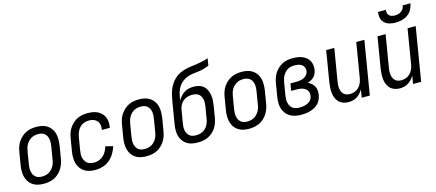

<svg xmlns="http://www.w3.org/2000/svg" viewBox="-53 -1269 4106 1807"><g transform="rotate(-15 2000.0 -366.0)"><path d="M203 8Q174 8 146.5 2Q119 -4 96.5 -19Q74 -34 59 -56.5Q44 -79 37.5 -106Q31 -133 31 -161.5Q31 -190 36 -219L56 -339Q60 -364 68 -389Q76 -414 91 -436.5Q106 -459 126 -477.5Q146 -496 170 -507.5Q194 -519 219.5 -523.5Q245 -528 270 -528Q299 -528 326.5 -522Q354 -516 376.5 -501Q399 -486 414.5 -463.5Q430 -441 436.5 -414Q443 -387 442.5 -358.5Q442 -330 438 -301L418 -181Q414 -156 405.5 -131Q397 -106 382.5 -83.5Q368 -61 348 -42.5Q328 -24 304 -12.5Q280 -1 254 3.5Q228 8 203 8ZM204 -62Q220 -62 237 -65.5Q254 -69 269.5 -77.5Q285 -86 297.5 -99Q310 -112 319 -127.5Q328 -143 333 -159.5Q338 -176 340 -192L360 -312Q363 -330 364 -347.5Q365 -365 362.5 -381.5Q360 -398 352.5 -413Q345 -428 332.5 -438.5Q320 -449 304 -453.5Q288 -458 270 -458Q254 -458 236.5 -454.5Q219 -451 204 -442.5Q189 -434 176 -421Q163 -408 154 -392.5Q145 -377 140.5 -360.5Q136 -344 133 -328L113 -208Q110 -190 109 -172.5Q108 -155 111 -138.5Q114 -122 121.5 -107Q129 -92 141 -81.5Q153 -71 169.5 -66.5Q186 -62 204 -62Z M707 8Q677 8 649 2Q621 -4 598.5 -18.5Q576 -33 560.5 -55.5Q545 -78 538 -105Q531 -132 531 -161Q531 -190 536 -219L556 -339Q560 -364 568 -389Q576 -414 591 -436.5Q606 -459 626 -477.5Q646 -496 670 -507.5Q694 -519 719.5 -523.5Q745 -528 770 -528Q795 -528 819.5 -524Q844 -520 865 -510Q886 -500 903 -483.5Q920 -467 929.5 -445.5Q939 -424 941.5 -399Q944 -374 939 -349L938 -340H860L861 -346Q865 -369 861 -391Q857 -413 843 -428.5Q829 -444 808 -451Q787 -458 764 -458Q740 -458 715 -448.5Q690 -439 672.5 -419.5Q655 -400 646 -376Q637 -352 633 -328L613 -208Q610 -190 609 -172Q608 -154 612 -137Q616 -120 625 -105Q634 -90 647 -80Q660 -70 677.5 -66Q695 -62 713 -62Q736 -62 760 -71Q784 -80 802.5 -97.5Q821 -115 833 -137.5Q845 -160 852 -183L924 -165Q913 -130 893.5 -97Q874 -64 844.5 -39Q815 -14 778.5 -3Q742 8 707 8Z M1203 8Q1174 8 1146.5 2Q1119 -4 1096.5 -19Q1074 -34 1059 -56.5Q1044 -79 1037.5 -106Q1031 -133 1031 -161.5Q1031 -190 1036 -219L1056 -339Q1060 -364 1068 -389Q1076 -414 1091 -436.5Q1106 -459 1126 -477.5Q1146 -496 1170 -507.5Q1194 -519 1219.5 -523.5Q1245 -528 1270 -528Q1299 -528 1326.5 -522Q1354 -516 1376.5 -501Q1399 -486 1414.5 -463.5Q1430 -441 1436.5 -414Q1443 -387 1442.5 -358.5Q1442 -330 1438 -301L1418 -181Q1414 -156 1405.5 -131Q1397 -106 1382.5 -83.5Q1368 -61 1348 -42.5Q1328 -24 1304 -12.5Q1280 -1 1254 3.5Q1228 8 1203 8ZM1204 -62Q1220 -62 1237 -65.5Q1254 -69 1269.5 -77.5Q1285 -86 1297.5 -99Q1310 -112 1319 -127.5Q1328 -143 1333 -159.5Q1338 -176 1340 -192L1360 -312Q1363 -330 1364 -347.5Q1365 -365 1362.5 -381.5Q1360 -398 1352.5 -413Q1345 -428 1332.5 -438.5Q1320 -449 1304 -453.5Q1288 -458 1270 -458Q1254 -458 1236.5 -454.5Q1219 -451 1204 -442.5Q1189 -434 1176 -421Q1163 -408 1154 -392.5Q1145 -377 1140.5 -360.5Q1136 -344 1133 -328L1113 -208Q1110 -190 1109 -172.5Q1108 -155 1111 -138.5Q1114 -122 1121.5 -107Q1129 -92 1141 -81.5Q1153 -71 1169.5 -66.5Q1186 -62 1204 -62Z M1704 8Q1675 8 1647.5 2.5Q1620 -3 1598 -17Q1576 -31 1560 -53Q1544 -75 1537 -101Q1530 -127 1530 -155.5Q1530 -184 1535 -213L1570 -425Q1575 -453 1581 -481Q1587 -509 1597.5 -536.5Q1608 -564 1625 -589.5Q1642 -615 1664 -635.5Q1686 -656 1713.5 -669Q1741 -682 1769.5 -689.5Q1798 -697 1826.5 -700Q1855 -703 1883.5 -707.5Q1912 -712 1940.5 -718.5Q1969 -725 1996 -735L1985 -665Q1959 -654 1933 -647Q1907 -640 1880.5 -636.5Q1854 -633 1827.5 -630Q1801 -627 1775 -618Q1749 -609 1725.5 -591.5Q1702 -574 1686 -551Q1670 -528 1662 -502Q1654 -476 1649 -450Q1648 -442 1647 -434Q1646 -426 1645 -419Q1656 -439 1672.5 -457Q1689 -475 1709 -487.5Q1729 -500 1752 -505Q1775 -510 1797 -510Q1824 -510 1849 -503.5Q1874 -497 1893 -481Q1912 -465 1922.5 -442.5Q1933 -420 1938 -394.5Q1943 -369 1941.5 -342.5Q1940 -316 1936 -290L1917 -174Q1912 -149 1903.5 -125Q1895 -101 1881 -79Q1867 -57 1846 -39.5Q1825 -22 1802 -11Q1779 0 1753.5 4Q1728 8 1704 8ZM1704 -62Q1720 -62 1736.5 -65Q1753 -68 1768.5 -76Q1784 -84 1796.5 -96Q1809 -108 1817.5 -122.5Q1826 -137 1831.5 -153Q1837 -169 1839 -185L1859 -301Q1861 -318 1862 -335Q1863 -352 1859.5 -368.5Q1856 -385 1848.5 -399Q1841 -413 1828.5 -422.5Q1816 -432 1800 -436Q1784 -440 1767 -440Q1744 -440 1720 -433.5Q1696 -427 1677 -410.5Q1658 -394 1647 -371.5Q1636 -349 1633 -326L1612 -201Q1609 -184 1608.5 -167Q1608 -150 1611 -134Q1614 -118 1622 -104Q1630 -90 1642 -80Q1654 -70 1670.5 -66Q1687 -62 1704 -62Z M2203 8Q2174 8 2146.5 2Q2119 -4 2096.5 -19Q2074 -34 2059 -56.5Q2044 -79 2037.5 -106Q2031 -133 2031 -161.5Q2031 -190 2036 -219L2056 -339Q2060 -364 2068 -389Q2076 -414 2091 -436.5Q2106 -459 2126 -477.5Q2146 -496 2170 -507.5Q2194 -519 2219.5 -523.5Q2245 -528 2270 -528Q2299 -528 2326.5 -522Q2354 -516 2376.5 -501Q2399 -486 2414.5 -463.5Q2430 -441 2436.5 -414Q2443 -387 2442.5 -358.5Q2442 -330 2438 -301L2418 -181Q2414 -156 2405.5 -131Q2397 -106 2382.5 -83.5Q2368 -61 2348 -42.5Q2328 -24 2304 -12.5Q2280 -1 2254 3.5Q2228 8 2203 8ZM2204 -62Q2220 -62 2237 -65.5Q2254 -69 2269.5 -77.5Q2285 -86 2297.5 -99Q2310 -112 2319 -127.5Q2328 -143 2333 -159.5Q2338 -176 2340 -192L2360 -312Q2363 -330 2364 -347.5Q2365 -365 2362.5 -381.5Q2360 -398 2352.5 -413Q2345 -428 2332.5 -438.5Q2320 -449 2304 -453.5Q2288 -458 2270 -458Q2254 -458 2236.5 -454.5Q2219 -451 2204 -442.5Q2189 -434 2176 -421Q2163 -408 2154 -392.5Q2145 -377 2140.5 -360.5Q2136 -344 2133 -328L2113 -208Q2110 -190 2109 -172.5Q2108 -155 2111 -138.5Q2114 -122 2121.5 -107Q2129 -92 2141 -81.5Q2153 -71 2169.5 -66.5Q2186 -62 2204 -62Z M2710 8Q2681 8 2652.5 2Q2624 -4 2601 -18.5Q2578 -33 2561.5 -55Q2545 -77 2537.5 -104Q2530 -131 2530.5 -160.5Q2531 -190 2536 -219L2556 -339Q2560 -364 2568 -388.5Q2576 -413 2590 -435.5Q2604 -458 2624 -476.5Q2644 -495 2667.5 -507Q2691 -519 2716 -523.5Q2741 -528 2766 -528Q2790 -528 2814 -525Q2838 -522 2859 -513.5Q2880 -505 2898.5 -491Q2917 -477 2927.5 -457.5Q2938 -438 2941 -414Q2944 -390 2940 -366Q2937 -349 2930 -332.5Q2923 -316 2910 -303Q2897 -290 2881 -281.5Q2865 -273 2848 -267Q2866 -258 2882 -244.5Q2898 -231 2907.5 -212.5Q2917 -194 2919 -172Q2921 -150 2917 -128Q2913 -107 2903.5 -85.5Q2894 -64 2877.5 -47.5Q2861 -31 2840 -20Q2819 -9 2797.5 -3Q2776 3 2754 5.5Q2732 8 2710 8ZM2710 -62Q2724 -62 2737 -63Q2750 -64 2763.5 -67.5Q2777 -71 2790 -77Q2803 -83 2814.5 -92.5Q2826 -102 2832 -114.5Q2838 -127 2840 -141Q2844 -162 2836.5 -182Q2829 -202 2812.5 -213.5Q2796 -225 2775 -229.5Q2754 -234 2732 -234H2676L2688 -304H2744Q2756 -304 2768 -305Q2780 -306 2792.5 -309Q2805 -312 2817 -317.5Q2829 -323 2839 -331.5Q2849 -340 2855.5 -351.5Q2862 -363 2864 -375Q2867 -395 2860 -412.5Q2853 -430 2838 -440.5Q2823 -451 2804.5 -454.5Q2786 -458 2767 -458Q2750 -458 2733 -454.5Q2716 -451 2701 -442Q2686 -433 2674 -420Q2662 -407 2653.5 -392Q2645 -377 2640.5 -360.5Q2636 -344 2633 -328L2613 -208Q2610 -190 2609 -172Q2608 -154 2612 -137Q2616 -120 2624 -105.5Q2632 -91 2645 -81Q2658 -71 2675 -66.5Q2692 -62 2710 -62Z M3173 8Q3146 8 3122 0Q3098 -8 3080.5 -25Q3063 -42 3053 -65.5Q3043 -89 3040 -114.5Q3037 -140 3038.5 -166.5Q3040 -193 3044 -219L3094 -520H3173L3121 -208Q3118 -191 3117 -174Q3116 -157 3118 -140.5Q3120 -124 3126.5 -109Q3133 -94 3144.5 -83Q3156 -72 3171.5 -67Q3187 -62 3204 -62Q3227 -62 3250.5 -70.5Q3274 -79 3291.5 -97Q3309 -115 3318 -137.5Q3327 -160 3331 -183L3387 -520H3466L3380 0H3301L3314 -78Q3303 -59 3288 -42.5Q3273 -26 3254.5 -14Q3236 -2 3214.5 3Q3193 8 3173 8Z M3673 8Q3646 8 3622 0Q3598 -8 3580.5 -25Q3563 -42 3553 -65.5Q3543 -89 3540 -114.5Q3537 -140 3538.5 -166.5Q3540 -193 3544 -219L3594 -520H3673L3621 -208Q3618 -191 3617 -174Q3616 -157 3618 -140.5Q3620 -124 3626.5 -109Q3633 -94 3644.5 -83Q3656 -72 3671.5 -67Q3687 -62 3704 -62Q3727 -62 3750.5 -70.5Q3774 -79 3791.5 -97Q3809 -115 3818 -137.5Q3827 -160 3831 -183L3887 -520H3966L3880 0H3801L3814 -78Q3803 -59 3788 -42.5Q3773 -26 3754.5 -14Q3736 -2 3714.5 3Q3693 8 3673 8ZM3793 -600Q3763 -600 3735 -607.5Q3707 -615 3686.5 -633.5Q3666 -652 3659.5 -681Q3653 -710 3658 -740H3734Q3732 -724 3735 -709.5Q3738 -695 3748.5 -685Q3759 -675 3773.5 -671Q3788 -667 3804 -667Q3820 -667 3835.5 -671Q3851 -675 3865.5 -685Q3880 -695 3888 -709.5Q3896 -724 3898 -740H3974Q3969 -710 3953.5 -681Q3938 -652 3911.5 -633.5Q3885 -615 3854 -607.5Q3823 -600 3793 -600Z"/></g></svg>

Font: Iosevka Custom
Style: Italic
Weight: 400
Italic angle: -9°
Monospace: yes
Designer: Belleve Invis
Foundry: Belleve Invis
Version: Version 30.3.3; ttfautohint (v1.8.3)